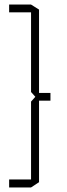

<svg xmlns="http://www.w3.org/2000/svg" viewBox="-20 -721 293 841"><path d="M150 -280 116 -318V-701L151 -679V-280ZM20 100V65H116V100ZM20 -667V-701H116V-667ZM151 -280V-314H201V-280ZM116 100V-276L150 -314H151V77Z"/></svg>

Font: Foldit ExtraLight
Style: Regular
Weight: 250
Version: Version 1.003